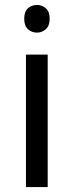

<svg xmlns="http://www.w3.org/2000/svg" viewBox="-20 -757 298 777"><path d="M130 -737Q150 -737 165.5 -723.5Q181 -710 181 -681Q181 -653 165.5 -639Q150 -625 130 -625Q108 -625 93 -639Q78 -653 78 -681Q78 -710 93 -723.5Q108 -737 130 -737ZM173 -536V0H85V-536Z"/></svg>

Font: Noto Sans Avestan
Style: Regular
Weight: 400
Designer: Monotype Design Team
Foundry: Monotype Imaging Inc.
Version: Version 2.003; ttfautohint (v1.8.4.7-5d5b)